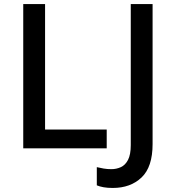

<svg xmlns="http://www.w3.org/2000/svg" viewBox="-20 -734 866 950"><path d="M95 0V-714H203V-93H508V0ZM538 196Q512 196 492.5 192.5Q473 189 459 183V93Q475 97 493 100Q511 103 531 103Q556 103 578 93Q600 83 613.5 57Q627 31 627 -16V-714H735V-21Q735 92 680.5 144Q626 196 538 196Z"/></svg>

Font: Noto Sans Medium
Style: Regular
Weight: 500
Designer: Monotype Design Team
Foundry: Monotype Imaging Inc.
Version: Version 2.007